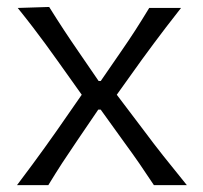

<svg xmlns="http://www.w3.org/2000/svg" viewBox="-20 -540 592 560"><path d="M29.6 0H120.9Q142.8 -35.9 161.7 -65Q180.7 -94.1 205.2 -130L266.6 -220.3H273.7L341.5 -126.1Q367 -91.3 386.8 -62.6Q406.6 -33.9 428.9 0H525Q484 -50.5 456.4 -85.3Q428.9 -120 400.8 -157.8L320.6 -263.7L394.3 -366.7Q413.3 -392.7 429.1 -413.9Q444.9 -435.2 463.2 -459.1Q481.6 -483 508 -516.8H415.2Q393.3 -480.7 374.6 -451.7Q355.9 -422.7 333.1 -389.8L273.8 -303.7H267.7L209.1 -389.2Q186.1 -422.5 166.6 -452.2Q147 -482 123.4 -519.7L31.7 -516.8Q57.7 -484.5 76.7 -459.6Q95.7 -434.7 112.5 -411.8Q129.2 -388.9 148 -362.6L218.4 -263.7L145.1 -158.2Q126.8 -132.2 110.4 -109.4Q94 -86.6 75 -60.8Q56 -35 29.6 0Z"/></svg>

Font: Pinar-VF-FD
Style: Regular
Weight: 300
Designer: Amin Abedi
Version: Version 3.0